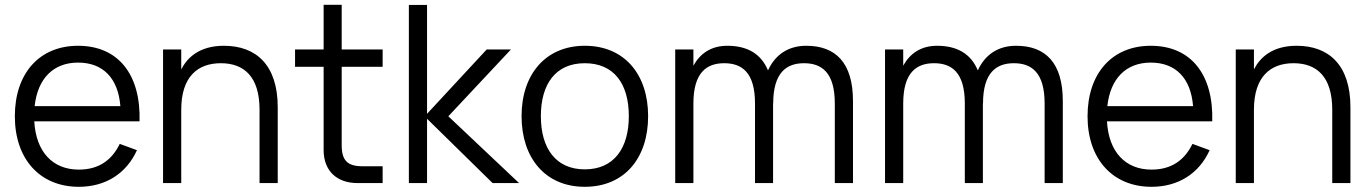

<svg xmlns="http://www.w3.org/2000/svg" viewBox="-20 -740 5538 776"><path d="M298.5 -54.5C192.5 -54.5 125.5 -126.5 118.5 -249.5H544C549.5 -439.5 457.5 -555 295.5 -555C140 -555 40 -444.5 40 -270C40 -96.5 142 15 298.5 15C406 15 490.5 -38 533.5 -133L464 -158.5C432 -92.5 379 -54.5 298.5 -54.5ZM120 -311C132 -422.5 195.5 -487 295.5 -487C396.5 -487 457.5 -424 466.5 -311Z M1029 0H1102.5V-306.5C1102.5 -477.5 1015 -555 885 -555C786.5 -555 737 -507.5 712.5 -459.5V-540H639V0H712.5V-296.5C712.5 -431 780 -484.5 872.5 -484.5C966 -484.5 1029 -430.5 1029 -296.5Z M1172.5 -470H1288V-133.5C1288 -50.5 1340 0 1426 0H1526.5V-68H1445.5C1384 -68 1361 -91.5 1361 -153.5V-470H1526.5V-540H1361V-720.5H1288V-540H1172.5Z M1632.5 0H1706V-260L1971 0H2078L1792 -270L2045 -540H1947L1706 -280V-720H1632.5Z M2343.5 15C2503.5 15 2599.5 -100.5 2599.5 -270.5C2599.5 -438 2505 -555 2343.5 -555C2185.5 -555 2088 -440 2088 -270.5C2088 -102.5 2183 15 2343.5 15ZM2343.5 -55.5C2227.5 -55.5 2166 -139 2166 -270.5C2166 -399 2224.5 -484.5 2343.5 -484.5C2461 -484.5 2521.5 -402 2521.5 -270.5C2521.5 -141 2461.5 -55.5 2343.5 -55.5Z M3031.5 0H3104.5V-321.5H3105C3105 -448 3160 -484.5 3229.5 -484.5C3300.5 -484.5 3354 -448 3354 -321.5V0H3427.5V-331.5C3427.5 -487 3357 -555 3238.5 -555C3167 -555 3113.5 -520 3084 -455.5C3055.5 -524 2998.5 -555 2919.5 -555C2855 -555 2810 -524.5 2782.5 -474.5V-540H2709V0H2782.5V-321.5C2782.5 -448 2837 -484.5 2907 -484.5C2978 -484.5 3031.5 -448 3031.5 -321.5Z M3879.5 0H3952.5V-321.5H3953C3953 -448 4008 -484.5 4077.5 -484.5C4148.5 -484.5 4202 -448 4202 -321.5V0H4275.5V-331.5C4275.5 -487 4205 -555 4086.5 -555C4015 -555 3961.5 -520 3932 -455.5C3903.5 -524 3846.5 -555 3767.5 -555C3703 -555 3658 -524.5 3630.5 -474.5V-540H3557V0H3630.5V-321.5C3630.5 -448 3685 -484.5 3755 -484.5C3826 -484.5 3879.5 -448 3879.5 -321.5Z M4634 -54.5C4528 -54.5 4461 -126.5 4454 -249.5H4879.5C4885 -439.5 4793 -555 4631 -555C4475.5 -555 4375.5 -444.5 4375.5 -270C4375.5 -96.5 4477.5 15 4634 15C4741.5 15 4826 -38 4869 -133L4799.5 -158.5C4767.5 -92.5 4714.5 -54.5 4634 -54.5ZM4455.5 -311C4467.5 -422.5 4531 -487 4631 -487C4732 -487 4793 -424 4802 -311Z M5364.5 0H5438V-306.5C5438 -477.5 5350.5 -555 5220.5 -555C5122 -555 5072.5 -507.5 5048 -459.5V-540H4974.5V0H5048V-296.5C5048 -431 5115.5 -484.5 5208 -484.5C5301.5 -484.5 5364.5 -430.5 5364.5 -296.5Z"/></svg>

Font: Vela Sans
Style: Regular
Weight: 400
Designer: Principal design: Mikhail Sharanda - project Manrope.
Design modification: Ravid Balaliev
Foundry: Mikhail Sharanda
Version: Version 1.001